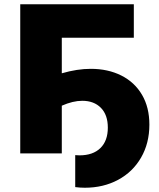

<svg xmlns="http://www.w3.org/2000/svg" viewBox="-20 -720 748 901"><path d="M75 -700H608V-543H270V-376Q342 -397 406 -397Q487 -397 549.5 -365.5Q612 -334 646.5 -275Q681 -216 681 -135Q681 -48 642 19.5Q603 87 534 124Q465 161 378 161Q356 161 333 158V8Q340 9 353 9Q416 9 451 -25Q486 -59 486 -121Q486 -181 453.5 -214Q421 -247 366 -247Q322 -247 270 -224V0H75Z"/></svg>

Font: Chess Sans ExtraBold
Style: Regular
Weight: 800
Designer: Wolf Bōese
Foundry: Wolf Bōese
Version: Version 7.223